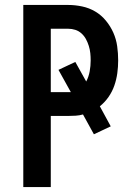

<svg xmlns="http://www.w3.org/2000/svg" viewBox="-20 -755 540 775"><path d="M74 0V-735H255Q283 -735 311.5 -729Q340 -723 364.5 -708.5Q389 -694 407.5 -671.5Q426 -649 437.5 -623Q449 -597 453 -568.5Q457 -540 457 -511Q457 -485 453.5 -459.5Q450 -434 441.5 -409.5Q433 -385 418 -363.5Q403 -342 383 -326L427 -245L359 -213L315 -293Q301 -289 285.5 -288Q270 -287 255 -287H185V0ZM185 -383H266L216 -473L284 -505L328 -426Q338 -445 342 -467Q346 -489 346 -511Q346 -526 344.5 -540.5Q343 -555 338.5 -569.5Q334 -584 327 -597Q320 -610 309 -620Q298 -630 284 -634.5Q270 -639 255 -639H185Z"/></svg>

Font: Iosevka Curly
Style: Bold
Weight: 700
Monospace: yes
Designer: Belleve Invis
Foundry: Belleve Invis
Version: Version 22.1.2; ttfautohint (v1.8.4)